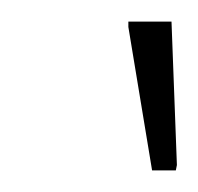

<svg xmlns="http://www.w3.org/2000/svg" viewBox="-20 -743 184 178"><path d="M121 -585 99 -718V-723H139L144 -590L143 -585Z"/></svg>

Font: Saira ExtraCondensed Thin
Style: Italic
Weight: 250
Width: 2
Italic angle: -12°
Designer: Hector Gatti with collaboration of the Omnibus-Type team
Foundry: Omnibus-Type
Version: Version 1.101